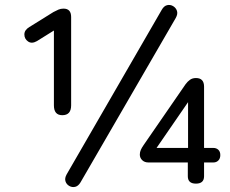

<svg xmlns="http://www.w3.org/2000/svg" viewBox="-20 -743 935 780"><path d="M307 -2Q298 13 285.5 16Q273 19 261.5 12.5Q250 6 246 -6.5Q242 -19 251 -35L637 -703Q646 -719 659 -722Q672 -725 683.5 -718Q695 -711 699 -698.5Q703 -686 694 -670ZM776 3Q743 3 743 -27V-83H583Q567 -83 557.5 -92.5Q548 -102 548 -115Q548 -125 552 -134Q556 -143 563 -153L734 -401Q742 -412 752 -419Q762 -426 776 -426Q809 -426 809 -391V-142H847Q859 -142 867 -134.5Q875 -127 875 -113Q875 -99 867 -91Q859 -83 847 -83H809V-27Q809 3 776 3ZM233 -275Q199 -275 199 -315V-619L130 -576Q109 -564 94 -574.5Q79 -585 79 -603Q79 -621 99 -633L197 -694Q208 -700 217.5 -704Q227 -708 238 -708Q269 -708 269 -674V-315Q269 -275 233 -275ZM744 -142V-328L616 -142Z"/></svg>

Font: Chiron GoRound TC N
Style: Regular
Weight: 350
Designer: Ryoko NISHIZUKA 西塚涼子 (kana, bopomofo & ideographs); Paul D. Hunt (Latin, Greek & Cyrillic); Sandoll Communications 산돌커뮤니
Foundry: Adobe
Version: Version 1.000;hotconv 1.1.1;makeotfexe 2.6.0